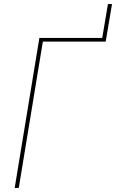

<svg xmlns="http://www.w3.org/2000/svg" viewBox="-20 -921 569 941"><path d="M52 0 173 -735H481L509 -901H529L498 -717H190L72 0Z"/></svg>

Font: Iosevka SS18 Thin
Style: Italic
Weight: 100
Italic angle: -9°
Monospace: yes
Designer: Belleve Invis
Foundry: Belleve Invis
Version: Version 25.1.1; ttfautohint (v1.8.4)